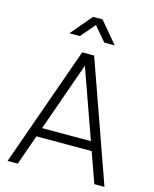

<svg xmlns="http://www.w3.org/2000/svg" viewBox="-135 -1024 892 1113"><g transform="rotate(15 311.0 -467.5)"><path d="M175 -807.5 282.5 -935H339.5L446.5 -807.5H384L311 -893.5L237.5 -807.5ZM20 0 275 -720H346.5L601.5 0H540.5L295.5 -690H324.5L81 0ZM125.5 -181V-235.5H495.5V-181Z"/></g></svg>

Font: Manrope ExtraLight Light
Style: Regular
Weight: 300
Version: Version 4.504